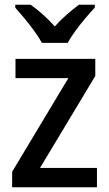

<svg xmlns="http://www.w3.org/2000/svg" viewBox="-20 -852 458 806"><path d="M387 -66H31V-131L267 -524H45V-605H380V-533L148 -147H387ZM156 -672Q144 -694 124.5 -721Q105 -748 83.5 -774Q62 -800 44 -820V-832H109Q133 -815 159.5 -791.5Q186 -768 210 -741Q235 -769 260.5 -791Q286 -813 311 -832H378V-820Q360 -801 338 -775Q316 -749 296 -721.5Q276 -694 264 -672Z"/></svg>

Font: Noto Sans Malayalam UI SemiCondensed Medium
Style: Regular
Weight: 500
Width: 4
Designer: Jelle Bosma - Monotype Design Team
Foundry: Monotype Imaging Inc.
Version: Version 2.104; ttfautohint (v1.8.4.7-5d5b)